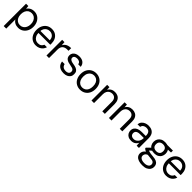

<svg xmlns="http://www.w3.org/2000/svg" viewBox="507 -2387 4477 4477"><g transform="rotate(45 2745.0 -148.5)"><path d="M70 220V-517H146L154 -435Q170 -460 194.5 -481.5Q219 -503 253.5 -516Q288 -529 334 -529Q405 -529 459 -493.5Q513 -458 543.5 -397Q574 -336 574 -257Q574 -180 543.5 -119Q513 -58 458.5 -23Q404 12 333 12Q272 12 225.5 -13Q179 -38 154 -83V220ZM323 -61Q371 -61 408 -85Q445 -109 466.5 -153.5Q488 -198 488 -259Q488 -319 466.5 -363.5Q445 -408 408 -432Q371 -456 323 -456Q273 -456 235.5 -432Q198 -408 177.5 -363.5Q157 -319 157 -259Q157 -198 177.5 -153.5Q198 -109 235.5 -85Q273 -61 323 -61Z M914 12Q844 12 789.5 -21.5Q735 -55 704 -116Q673 -177 673 -259Q673 -340 704 -401Q735 -462 789.5 -495.5Q844 -529 916 -529Q991 -529 1042.5 -495.5Q1094 -462 1120.5 -406.5Q1147 -351 1147 -284Q1147 -274 1147 -264Q1147 -254 1146 -240H736V-305H1064Q1062 -379 1019.5 -418.5Q977 -458 914 -458Q872 -458 836 -438Q800 -418 777.5 -379Q755 -340 755 -282V-254Q755 -189 777.5 -145.5Q800 -102 836 -80.5Q872 -59 914 -59Q969 -59 1001.5 -81Q1034 -103 1050 -144H1133Q1120 -99 1090.5 -64Q1061 -29 1016.5 -8.5Q972 12 914 12Z M1261 0V-517H1337L1344 -421Q1361 -456 1389 -480Q1417 -504 1457 -516.5Q1497 -529 1547 -529V-441H1504Q1473 -441 1444.5 -433Q1416 -425 1393.5 -406.5Q1371 -388 1358 -356.5Q1345 -325 1345 -277V0Z M1833 12Q1766 12 1719.5 -9Q1673 -30 1647.5 -68.5Q1622 -107 1616 -158H1702Q1707 -131 1722 -108.5Q1737 -86 1765 -72.5Q1793 -59 1834 -59Q1869 -59 1892.5 -69.5Q1916 -80 1928 -98.5Q1940 -117 1940 -141Q1940 -173 1925.5 -190.5Q1911 -208 1883.5 -217.5Q1856 -227 1816 -233Q1776 -239 1742.5 -249.5Q1709 -260 1685 -277Q1661 -294 1648 -320Q1635 -346 1635 -382Q1635 -425 1658 -458.5Q1681 -492 1722.5 -510.5Q1764 -529 1822 -529Q1905 -529 1954.5 -490Q2004 -451 2013 -378H1930Q1925 -416 1896.5 -437Q1868 -458 1821 -458Q1771 -458 1745.5 -439Q1720 -420 1720 -389Q1720 -367 1732.5 -350Q1745 -333 1772.5 -321Q1800 -309 1844 -303Q1899 -295 1940 -279.5Q1981 -264 2004 -233Q2027 -202 2026 -148Q2027 -98 2002.5 -62Q1978 -26 1935 -7Q1892 12 1833 12Z M2375 12Q2303 12 2247 -21.5Q2191 -55 2159.5 -116Q2128 -177 2128 -258Q2128 -341 2160 -401.5Q2192 -462 2248.5 -495.5Q2305 -529 2377 -529Q2450 -529 2506 -495.5Q2562 -462 2593 -401.5Q2624 -341 2624 -258Q2624 -177 2592.5 -116Q2561 -55 2504.5 -21.5Q2448 12 2375 12ZM2375 -60Q2421 -60 2458 -82Q2495 -104 2516.5 -148.5Q2538 -193 2538 -259Q2538 -325 2517 -369Q2496 -413 2459 -435Q2422 -457 2377 -457Q2333 -457 2296 -435Q2259 -413 2236.5 -369Q2214 -325 2214 -258Q2214 -193 2236 -148.5Q2258 -104 2294.5 -82Q2331 -60 2375 -60Z M2745 0V-517H2821L2826 -432Q2849 -478 2893 -503.5Q2937 -529 2994 -529Q3052 -529 3095 -506.5Q3138 -484 3162 -438Q3186 -392 3186 -322V0H3102V-313Q3102 -385 3068 -421Q3034 -457 2975 -457Q2935 -457 2901.5 -438Q2868 -419 2848.5 -381.5Q2829 -344 2829 -291V0Z M3321 0V-517H3397L3402 -432Q3425 -478 3469 -503.5Q3513 -529 3570 -529Q3628 -529 3671 -506.5Q3714 -484 3738 -438Q3762 -392 3762 -322V0H3678V-313Q3678 -385 3644 -421Q3610 -457 3551 -457Q3511 -457 3477.5 -438Q3444 -419 3424.5 -381.5Q3405 -344 3405 -291V0Z M4062 12Q4001 12 3961 -10Q3921 -32 3901 -69Q3881 -106 3881 -148Q3881 -200 3907.5 -236Q3934 -272 3982 -291Q4030 -310 4094 -310H4226Q4226 -359 4213.5 -392Q4201 -425 4173.5 -441.5Q4146 -458 4103 -458Q4057 -458 4023.5 -435Q3990 -412 3982 -367H3896Q3902 -420 3931.5 -455.5Q3961 -491 4006.5 -510Q4052 -529 4103 -529Q4173 -529 4219 -503.5Q4265 -478 4287.5 -432.5Q4310 -387 4310 -325V0H4235L4230 -90Q4220 -69 4204.5 -50.5Q4189 -32 4168.5 -18Q4148 -4 4121 4Q4094 12 4062 12ZM4074 -59Q4108 -59 4136 -74Q4164 -89 4184.5 -114Q4205 -139 4215.5 -171Q4226 -203 4226 -237V-245H4101Q4054 -245 4024.5 -233Q3995 -221 3982 -200Q3969 -179 3969 -152Q3969 -124 3981 -103Q3993 -82 4016.5 -70.5Q4040 -59 4074 -59Z M4649 232Q4579 232 4526 214.5Q4473 197 4443.5 161Q4414 125 4414 72Q4414 48 4423.5 21.5Q4433 -5 4456.5 -30Q4480 -55 4523 -75L4585 -41Q4530 -19 4513 9.5Q4496 38 4496 64Q4496 97 4515.5 119Q4535 141 4569.5 152Q4604 163 4649 163Q4693 163 4725 151Q4757 139 4774 117.5Q4791 96 4791 67Q4791 28 4764.5 4.5Q4738 -19 4662 -23Q4602 -27 4561.5 -34Q4521 -41 4494.5 -50.5Q4468 -60 4450.5 -72Q4433 -84 4419 -97V-120L4518 -216L4594 -190L4489 -100L4502 -137Q4513 -129 4523 -122Q4533 -115 4550.5 -110Q4568 -105 4599 -100Q4630 -95 4681 -91Q4752 -86 4794.5 -67Q4837 -48 4855.5 -15Q4874 18 4874 64Q4874 106 4850.5 144.5Q4827 183 4777.5 207.5Q4728 232 4649 232ZM4648 -162Q4584 -162 4539.5 -186Q4495 -210 4472 -252Q4449 -294 4449 -345Q4449 -397 4472.5 -438.5Q4496 -480 4540.5 -504.5Q4585 -529 4648 -529Q4712 -529 4756 -504.5Q4800 -480 4823 -438.5Q4846 -397 4846 -345Q4846 -294 4823 -252Q4800 -210 4756 -186Q4712 -162 4648 -162ZM4648 -231Q4703 -231 4734 -259.5Q4765 -288 4765 -345Q4765 -402 4734 -430.5Q4703 -459 4648 -459Q4595 -459 4562 -430.5Q4529 -402 4529 -345Q4529 -288 4561 -259.5Q4593 -231 4648 -231ZM4733 -446 4708 -517H4914V-454Z M5213 12Q5143 12 5088.5 -21.5Q5034 -55 5003 -116Q4972 -177 4972 -259Q4972 -340 5003 -401Q5034 -462 5088.5 -495.5Q5143 -529 5215 -529Q5290 -529 5341.5 -495.5Q5393 -462 5419.5 -406.5Q5446 -351 5446 -284Q5446 -274 5446 -264Q5446 -254 5445 -240H5035V-305H5363Q5361 -379 5318.5 -418.5Q5276 -458 5213 -458Q5171 -458 5135 -438Q5099 -418 5076.5 -379Q5054 -340 5054 -282V-254Q5054 -189 5076.5 -145.5Q5099 -102 5135 -80.5Q5171 -59 5213 -59Q5268 -59 5300.5 -81Q5333 -103 5349 -144H5432Q5419 -99 5389.5 -64Q5360 -29 5315.5 -8.5Q5271 12 5213 12Z"/></g></svg>

Font: DM Sans 11pt
Style: Regular
Weight: 400
Version: Version 4.004;gftools[0.9.30]